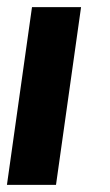

<svg xmlns="http://www.w3.org/2000/svg" viewBox="-30 -520 308 540"><path d="M60 -500H198L127.5 0H-10.5Z"/></svg>

Font: Urbanist ExtraBold
Style: Italic
Weight: 800
Italic angle: -8°
Designer: Corey Hu
Foundry: Corey Hu
Version: Version 1.321; ttfautohint (v1.8.4.7-5d5b)